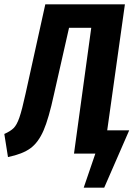

<svg xmlns="http://www.w3.org/2000/svg" viewBox="-41 -712 642 890"><path d="M558 -108 442 158H347L401 0H302L382 -583H279L209 -274Q185 -163 161 -107.5Q137 -52 100.5 -25Q64 2 -4 16L-21 -91Q8 -104 22.5 -118.5Q37 -133 49 -167.5Q61 -202 78 -280L169 -692H538L456 -108Z"/></svg>

Font: Fira Sans Compressed SemiBold
Style: Italic
Weight: 600
Width: 1
Italic angle: -8°
Designer: bBox Type GmbH & Carrois Corporate GbR & Edenspiekermann AG
Foundry: bBox Type GmbH & Carrois Corporate GbR & Edenspiekermann AG
Version: Version 4.301